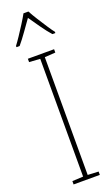

<svg xmlns="http://www.w3.org/2000/svg" viewBox="-181 -988 600 1025"><g transform="rotate(-20 119.0 -475.0)"><path d="M194 0H45V-19L107 -22V-691L45 -695V-714H194V-695L133 -691V-22L194 -19ZM134 -950Q146 -927 165 -897Q184 -867 202 -839.5Q220 -812 230 -800V-793H213Q190 -819 165 -854.5Q140 -890 120 -919Q100 -891 74.5 -855Q49 -819 27 -793H9V-800Q22 -817 40 -844Q58 -871 76 -899.5Q94 -928 106 -950Z"/></g></svg>

Font: Noto Sans Gurmukhi UI Condensed Thin
Style: Regular
Weight: 100
Width: 3
Designer: Jelle Bosma - Monotype Design Team
Foundry: Monotype Imaging Inc.
Version: Version 2.004; ttfautohint (v1.8.4.7-5d5b)